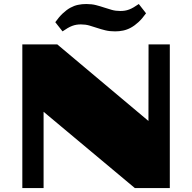

<svg xmlns="http://www.w3.org/2000/svg" viewBox="-20 -950 971 970"><path d="M259.3 -837.9Q278.3 -864.7 297.4 -882.6Q316.4 -900.4 335.4 -910.9Q354.5 -921.4 374.3 -925.5Q394 -929.7 415.5 -929.7Q443.4 -929.7 465.1 -924.1Q486.8 -918.5 506.3 -911.9Q525.9 -905.3 545.4 -899.9Q564.9 -894.5 588.4 -894.5Q600.1 -894.5 610.8 -896.2Q621.6 -897.9 632.6 -902.1Q643.6 -906.2 655.3 -913.1Q667 -919.9 681.2 -929.7L717.8 -882.8Q698.7 -856 679.7 -838.4Q660.6 -820.8 641.4 -810.3Q622.1 -799.8 602.3 -795.7Q582.5 -791.5 561.5 -791.5Q533.7 -791.5 512 -796.9Q490.2 -802.2 470.7 -808.8Q451.2 -815.4 431.6 -821Q412.1 -826.7 388.7 -826.7Q377 -826.7 366.2 -825Q355.5 -823.2 344.5 -819.1Q333.5 -814.9 321.8 -808.1Q310.1 -801.3 295.9 -791.5ZM92.8 -725.6H269.5L730 -338.9L730.5 -725.6H837.9V0H661.1L200.2 -385.3V0H92.8Z"/></svg>

Font: Poller One
Style: Regular
Weight: 400
Designer: Yvonne Schttler
Foundry: Yvonne Schttler
Version: Version 1.002